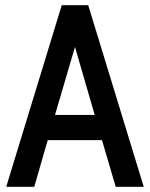

<svg xmlns="http://www.w3.org/2000/svg" viewBox="-20 -720 578 740"><path d="M373 -180H164L112 0H4L218 -700H320L534 0H426ZM345 -277 269 -539 192 -277Z"/></svg>

Font: Cabin Condensed Medium
Style: Regular
Weight: 500
Width: 3
Version: Version 2.001